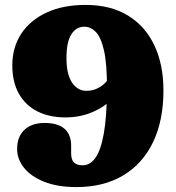

<svg xmlns="http://www.w3.org/2000/svg" viewBox="-20 -740 714 780"><path d="M290.5 20Q213 20 159 -1.8Q105 -23.5 77.2 -58.8Q49.5 -94 49.5 -134.5Q49.5 -185 79.5 -212.8Q109.5 -240.5 160.5 -240.5Q215.5 -240.5 242.2 -216.8Q269 -193 269 -148V-116.5Q269 -91.5 280.5 -80Q292 -68.5 316 -68.5Q345.5 -68.5 367.2 -98.2Q389 -128 401.5 -196.2Q414 -264.5 414.5 -379.5Q415 -481.5 402.2 -536Q389.5 -590.5 368.5 -611Q347.5 -631.5 323 -631.5Q289.5 -631.5 269.8 -600.5Q250 -569.5 250 -503.5Q250 -438.5 272.5 -404.8Q295 -371 331.5 -371Q353.5 -371 373.8 -380Q394 -389 409.8 -405.8Q425.5 -422.5 433 -445L479.5 -419.5Q474.5 -380 441.8 -344Q409 -308 357.8 -285.5Q306.5 -263 245.5 -263Q180.5 -263 132 -287.5Q83.5 -312 56.8 -359.2Q30 -406.5 30 -474.5Q30 -547.5 66.2 -602.8Q102.5 -658 169.2 -689Q236 -720 327.5 -720Q429.5 -720 500 -676.8Q570.5 -633.5 607.2 -555.5Q644 -477.5 644 -372.5Q644 -250.5 601.8 -162.5Q559.5 -74.5 480.2 -27.2Q401 20 290.5 20Z"/></svg>

Font: Fraunces SuperSoft
Style: Regular
Weight: 900
Version: Version 1.000;[b76b70a41]